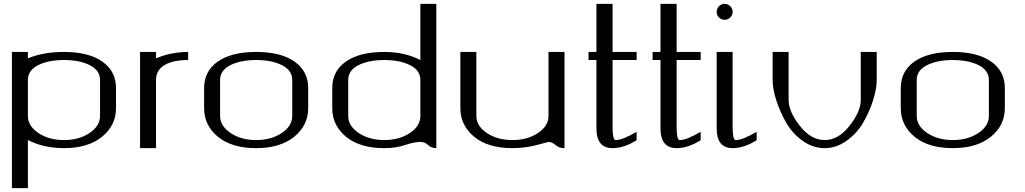

<svg xmlns="http://www.w3.org/2000/svg" viewBox="-20 -770 5326 998"><path d="M125 -500V-466.8Q205.1 -500 312.5 -500Q441.4 -500 512.2 -449.7Q583 -399.4 583 -312.5V-208Q583 -118.2 510.3 -59.1Q437.5 0 312.5 0Q207 0 125 -42V208H42V-500ZM500 -167V-354.5Q500 -404.3 446.8 -431.2Q393.6 -458 312.5 -458Q231.4 -458 178.2 -431.2Q125 -404.3 125 -354.5V-167Q125 -115.2 179.7 -78.6Q234.4 -42 312.5 -42Q390.6 -42 445.3 -78.6Q500 -115.2 500 -167Z M958 -500V-458Q878.9 -458 835 -431.6Q791 -405.3 791 -354.5V0H708V-500H791V-466.8Q871.1 -500 958 -500Z M1499 -167V-354.5Q1499 -404.3 1445.8 -431.2Q1392.6 -458 1311.5 -458Q1230.5 -458 1177.2 -431.2Q1124 -404.3 1124 -354.5V-167Q1124 -115.2 1178.7 -78.6Q1233.4 -42 1311.5 -42Q1389.6 -42 1444.3 -78.6Q1499 -115.2 1499 -167ZM1582 -208Q1582 -118.2 1509.3 -59.1Q1436.5 0 1311.5 0Q1184.6 0 1112.8 -59.1Q1041 -118.2 1041 -208V-312.5Q1041 -400.4 1112.3 -450.2Q1183.6 -500 1311.5 -500Q1440.4 -500 1511.2 -449.7Q1582 -399.4 1582 -312.5Z M2248 -750V0Q2221.7 0 2205.1 -16.1Q2188.5 -32.2 2165 -32.2Q2132.8 -32.2 2085.4 -16.1Q2038.1 0 1977.5 0Q1850.6 0 1778.8 -59.1Q1707 -118.2 1707 -208V-312.5Q1707 -400.4 1778.3 -450.2Q1849.6 -500 1977.5 -500Q2083 -500 2165 -458V-750ZM2165 -167V-354.5Q2165 -404.3 2111.8 -431.2Q2058.6 -458 1977.5 -458Q1896.5 -458 1843.3 -431.2Q1790 -404.3 1790 -354.5V-167Q1790 -115.2 1844.7 -78.6Q1899.4 -42 1977.5 -42Q2055.7 -42 2110.4 -78.6Q2165 -115.2 2165 -167Z M2914.1 -500Q2914.1 -500 2914.1 0Q2885.7 0 2867.7 -16.1Q2849.6 -32.2 2831.1 -32.2Q2829.1 -32.2 2769.5 -16.1Q2710 0 2643.6 0Q2516.6 0 2444.8 -59.1Q2373 -118.2 2373 -208V-500H2456.1V-167Q2456.1 -115.2 2510.7 -78.6Q2565.4 -42 2643.6 -42Q2721.7 -42 2776.4 -78.6Q2831.1 -115.2 2831.1 -167V-500Z M3164.1 -750V-500H3289.1V-458H3164.1V-110.4Q3164.1 -42 3179.7 -42Q3216.8 -42 3289.1 -85Q3289.1 -85 3289.1 -41Q3222.7 0 3164.1 0Q3080.1 0 3080.1 -103.5V-458H3039.1V-500H3080.1V-750Z M3497.1 -750V-500H3622.1V-458H3497.1V-110.4Q3497.1 -42 3512.7 -42Q3549.8 -42 3622.1 -85Q3622.1 -85 3622.1 -41Q3555.7 0 3497.1 0Q3413.1 0 3413.1 -103.5V-458H3372.1V-500H3413.1V-750Z M3746.1 -750Q3763.7 -750 3775.9 -737.8Q3788.1 -725.6 3788.1 -708Q3788.1 -691.4 3775.9 -679.2Q3763.7 -667 3746.1 -667Q3729.5 -667 3717.3 -679.2Q3705.1 -691.4 3705.1 -708Q3705.1 -725.6 3717.3 -737.8Q3729.5 -750 3746.1 -750ZM3788.1 -500V-110.4Q3788.1 -42 3803.7 -42Q3840.8 -42 3913.1 -85V-41Q3846.7 0 3788.1 0Q3705.1 0 3705.1 -103.5V-500Z M4537.1 -500Q4537.1 -500 4537.1 -354.5Q4537.1 -308.6 4518.6 -249.5Q4500 -190.4 4467.3 -133.8Q4434.6 -77.1 4380.9 -38.6Q4327.1 0 4266.6 0Q4205.1 0 4151.4 -38.6Q4097.7 -77.1 4065.4 -134.3Q4033.2 -191.4 4014.6 -250Q3996.1 -308.6 3996.1 -354.5V-500H4079.1V-250Q4079.1 -190.4 4137.2 -116.2Q4195.3 -42 4266.6 -42Q4337.9 -42 4396 -116.2Q4454.1 -190.4 4454.1 -250V-500Z M5120.1 -167V-354.5Q5120.1 -404.3 5066.9 -431.2Q5013.7 -458 4932.6 -458Q4851.6 -458 4798.3 -431.2Q4745.1 -404.3 4745.1 -354.5V-167Q4745.1 -115.2 4799.8 -78.6Q4854.5 -42 4932.6 -42Q5010.7 -42 5065.4 -78.6Q5120.1 -115.2 5120.1 -167ZM5203.1 -208Q5203.1 -118.2 5130.4 -59.1Q5057.6 0 4932.6 0Q4805.7 0 4733.9 -59.1Q4662.1 -118.2 4662.1 -208V-312.5Q4662.1 -400.4 4733.4 -450.2Q4804.7 -500 4932.6 -500Q5061.5 -500 5132.3 -449.7Q5203.1 -399.4 5203.1 -312.5Z"/></svg>

Font: okolaks
Style: Regular
Weight: 500
Version: Version 000.6.0